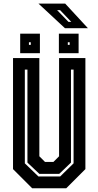

<svg xmlns="http://www.w3.org/2000/svg" viewBox="-20 -1012 529 1032"><path d="M153 0 50 -103V-700H191.5V-172L222 -141.5H267L297.5 -172V-700H439V-103L336 0ZM186.5 -63.5H303.5L375.5 -134V-638H361.5V-138L298.5 -77.5H191.5L127.5 -138V-638H113.5V-134ZM296.5 -726V-831H402.5V-726ZM88.5 -726V-831H194.5V-726ZM135.5 -771H145.5V-785H135.5ZM344.5 -771H354.5V-785H344.5ZM452.5 -860.5H329L187 -992.5H330.5ZM363 -894.5 303 -957.5H287L348 -894.5Z"/></svg>

Font: Tourney Condensed Regular
Style: Bold
Weight: 700
Width: 3
Designer: Tyler Finck
Foundry: Etcetera Type Co
Version: Version 1.010; ttfautohint (v1.8.3)